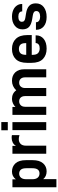

<svg xmlns="http://www.w3.org/2000/svg" viewBox="1011 -1742 887 2950"><g transform="rotate(-90 1455.0 -266.5)"><path d="M53.7 -519.5H174.8V-466.8Q220.7 -526.4 293.9 -526.4Q372.1 -526.4 420.9 -472.7Q469.7 -418.9 469.7 -311.5V-209Q469.7 -102.5 420.9 -47.9Q373 5.9 297.9 5.9Q220.7 5.9 177.7 -46.9V156.2H53.7ZM345.7 -212.9V-306.6Q345.7 -365.2 323.2 -390.6Q300.8 -416 262.7 -416Q223.6 -416 200.2 -387.7Q176.8 -360.4 176.8 -306.6V-212.9Q176.8 -160.2 200.2 -131.8Q223.6 -103.5 265.6 -103.5Q345.7 -103.5 345.7 -212.9Z M568.4 -519.5H689.5V-465.8Q708 -498 740.2 -514.6Q773.4 -531.2 812.5 -531.2Q837.9 -531.2 854.5 -527.3V-411.1Q836.9 -417 821.8 -419.4Q806.6 -421.9 793 -421.9Q748 -421.9 719.7 -393.6Q692.4 -366.2 692.4 -311.5V0H568.4Z M930.7 -519.5H1053.7V0H930.7ZM928.7 -690.4H1054.7V-590.8H928.7Z M1166 -519.5H1287.1V-472.7Q1309.6 -497.1 1342.8 -511.7Q1375 -526.4 1410.2 -526.4Q1497.1 -526.4 1543 -460.9Q1603.5 -526.4 1690.4 -526.4Q1771.5 -526.4 1819.3 -475.6Q1866.2 -425.8 1866.2 -338.9V0H1742.2V-324.2Q1742.2 -368.2 1719.7 -392.6Q1698.2 -416 1661.1 -416Q1622.1 -416 1600.6 -391.6Q1578.1 -366.2 1578.1 -327.1V0H1454.1V-324.2Q1454.1 -368.2 1431.6 -392.6Q1410.2 -416 1373 -416Q1337.9 -416 1313.5 -391.6Q1290 -368.2 1290 -324.2V0H1166Z M2087.9 -222.7V-209Q2087.9 -151.4 2114.3 -126Q2141.6 -100.6 2187.5 -100.6Q2226.6 -100.6 2246.1 -116.2Q2267.6 -132.8 2268.6 -160.2L2269.5 -163.1H2387.7V-158.2Q2387.7 -84 2333 -39.1Q2278.3 5.9 2182.6 5.9Q2083 5.9 2023.4 -51.8Q1964.8 -109.4 1964.8 -228.5V-292Q1964.8 -410.2 2021.5 -467.8Q2079.1 -526.4 2178.7 -526.4Q2276.4 -526.4 2334 -466.8Q2391.6 -407.2 2391.6 -292V-222.7ZM2111.3 -394.5Q2087.9 -370.1 2087.9 -310.5V-307.6H2267.6V-321.3Q2267.6 -419.9 2178.7 -419.9Q2134.8 -419.9 2111.3 -394.5Z M2526.4 -37.1Q2472.7 -81.1 2472.7 -154.3V-158.2H2588.9V-156.2Q2588.9 -127 2612.3 -110.4Q2636.7 -93.8 2673.8 -93.8Q2713.9 -93.8 2737.3 -108.4Q2760.7 -123 2760.7 -152.3Q2760.7 -176.8 2743.2 -189.5Q2726.6 -202.1 2686.5 -208L2631.8 -216.8Q2552.7 -230.5 2516.6 -264.6Q2479.5 -299.8 2479.5 -365.2Q2479.5 -438.5 2534.2 -482.4Q2588.9 -526.4 2673.8 -526.4Q2731.4 -526.4 2776.4 -506.8Q2819.3 -488.3 2844.7 -452.1Q2869.1 -418 2869.1 -375V-369.1H2754.9V-372.1Q2754.9 -399.4 2733.4 -414.1Q2711.9 -428.7 2673.8 -428.7Q2635.7 -428.7 2615.2 -414.1Q2595.7 -400.4 2595.7 -374Q2595.7 -350.6 2611.3 -337.9Q2627.9 -324.2 2661.1 -320.3L2722.7 -310.5Q2800.8 -298.8 2839.8 -262.7Q2878.9 -226.6 2878.9 -161.1Q2878.9 -81.1 2820.3 -37.1Q2762.7 5.9 2669.9 5.9Q2579.1 5.9 2526.4 -37.1Z"/></g></svg>

Font: Dinish
Style: Bold
Weight: 700
Designer: Bert Driehuis
Foundry: Playbeing
Version: Version 3.006; git-39231f3c-release